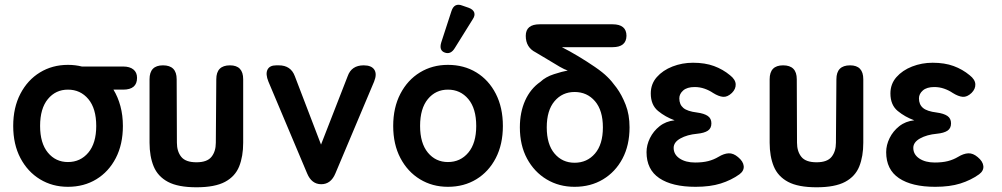

<svg xmlns="http://www.w3.org/2000/svg" viewBox="-20 -781 4246 814"><path d="M268 11Q202 11 149.5 -21Q97 -53 66.5 -111Q36 -169 36 -247Q36 -325 66.5 -383.5Q97 -442 149.5 -474Q202 -506 268 -506Q299 -506 327 -499H502Q530 -499 545.5 -486.5Q561 -474 561 -451Q561 -401 502 -401H461Q480 -370 490.5 -331Q501 -292 501 -247Q501 -169 471 -111Q441 -53 388.5 -21Q336 11 268 11ZM268 -94Q321 -94 354.5 -134Q388 -174 388 -247Q388 -321 354.5 -361Q321 -401 268 -401Q216 -401 183 -361Q150 -321 150 -247Q150 -174 183 -134Q216 -94 268 -94Z M813 13Q735 13 692 -10Q649 -33 631.5 -75.5Q614 -118 614 -176V-445Q614 -504 671 -504Q729 -504 729 -445L730 -176Q730 -139 748.5 -116Q767 -93 813 -93Q858 -93 876.5 -116Q895 -139 895 -176L897 -445Q897 -504 955 -504Q1011 -504 1011 -445V-176Q1011 -118 994 -75.5Q977 -33 934 -10Q891 13 813 13Z M1342 0Q1301 0 1282 -46L1118 -435Q1105 -467 1114 -485.5Q1123 -504 1151 -504H1162Q1213 -504 1230 -458L1341 -168L1454 -458Q1470 -504 1522 -504Q1555 -504 1567 -485.5Q1579 -467 1566 -435L1402 -46Q1383 0 1342 0Z M1879 11Q1813 11 1760.5 -21Q1708 -53 1677.5 -111Q1647 -169 1647 -247Q1647 -325 1677.5 -383.5Q1708 -442 1760.5 -474Q1813 -506 1879 -506Q1947 -506 1999.5 -474Q2052 -442 2082 -383.5Q2112 -325 2112 -247Q2112 -169 2082 -111Q2052 -53 1999.5 -21Q1947 11 1879 11ZM1879 -94Q1932 -94 1965.5 -134Q1999 -174 1999 -247Q1999 -321 1965.5 -361Q1932 -401 1879 -401Q1827 -401 1794 -361Q1761 -321 1761 -247Q1761 -174 1794 -134Q1827 -94 1879 -94ZM1908 -577Q1891 -549 1866 -558Q1840 -567 1851 -602L1894 -734Q1906 -771 1941 -757L1967 -748Q1986 -741 1990.5 -728Q1995 -715 1984 -699Z M2416 11Q2350 11 2297.5 -20.5Q2245 -52 2214.5 -108.5Q2184 -165 2184 -241Q2184 -305 2206.5 -355Q2229 -405 2271 -434Q2293 -455 2328.5 -466.5Q2364 -478 2387 -482Q2374 -486 2353 -498Q2330 -512 2303 -528Q2276 -544 2251 -559Q2209 -580 2209 -629Q2209 -678 2268 -678H2577Q2636 -678 2636 -629Q2635 -581 2577 -581H2362Q2394 -565 2431.5 -542.5Q2469 -520 2502.5 -497Q2536 -474 2555 -455Q2572 -439 2594 -409Q2616 -379 2632.5 -337Q2649 -295 2649 -241Q2649 -165 2619 -108.5Q2589 -52 2536.5 -20.5Q2484 11 2416 11ZM2416 -91Q2469 -91 2502.5 -130Q2536 -169 2536 -241Q2536 -313 2502.5 -352Q2469 -391 2416 -391Q2364 -391 2331 -352Q2298 -313 2298 -241Q2298 -169 2331 -130Q2364 -91 2416 -91Z M2929 11Q2830 11 2775.5 -25.5Q2721 -62 2721 -136Q2721 -166 2735.5 -195.5Q2750 -225 2776.5 -246Q2803 -267 2840 -271Q2801 -285 2770 -310.5Q2739 -336 2739 -385Q2739 -425 2764.5 -454Q2790 -483 2831 -499Q2872 -515 2918 -515Q2969 -515 3007 -501Q3045 -487 3075 -462Q3098 -444 3099 -424Q3100 -404 3083 -387Q3064 -369 3045.5 -370.5Q3027 -372 3003 -387Q2987 -398 2967 -405Q2947 -412 2925 -412Q2893 -412 2876.5 -397.5Q2860 -383 2860 -364Q2860 -338 2877 -323.5Q2894 -309 2935 -304Q2965 -300 2980.5 -289.5Q2996 -279 2996 -258Q2996 -237 2981 -227Q2966 -217 2936 -214Q2893 -210 2864.5 -194Q2836 -178 2836 -154Q2836 -126 2861.5 -109Q2887 -92 2927 -92Q2959 -92 2982.5 -98Q3006 -104 3026 -116Q3049 -130 3069 -131Q3089 -132 3109 -115Q3131 -97 3133 -77Q3135 -57 3115 -42Q3080 -17 3035.5 -3Q2991 11 2929 11Z M3442 13Q3364 13 3321 -10Q3278 -33 3260.5 -75.5Q3243 -118 3243 -176V-445Q3243 -504 3300 -504Q3358 -504 3358 -445L3359 -176Q3359 -139 3377.5 -116Q3396 -93 3442 -93Q3487 -93 3505.5 -116Q3524 -139 3524 -176L3526 -445Q3526 -504 3584 -504Q3640 -504 3640 -445V-176Q3640 -118 3623 -75.5Q3606 -33 3563 -10Q3520 13 3442 13Z M3945 11Q3846 11 3791.5 -25.5Q3737 -62 3737 -136Q3737 -166 3751.5 -195.5Q3766 -225 3792.5 -246Q3819 -267 3856 -271Q3817 -285 3786 -310.5Q3755 -336 3755 -385Q3755 -425 3780.5 -454Q3806 -483 3847 -499Q3888 -515 3934 -515Q3985 -515 4023 -501Q4061 -487 4091 -462Q4114 -444 4115 -424Q4116 -404 4099 -387Q4080 -369 4061.5 -370.5Q4043 -372 4019 -387Q4003 -398 3983 -405Q3963 -412 3941 -412Q3909 -412 3892.5 -397.5Q3876 -383 3876 -364Q3876 -338 3893 -323.5Q3910 -309 3951 -304Q3981 -300 3996.5 -289.5Q4012 -279 4012 -258Q4012 -237 3997 -227Q3982 -217 3952 -214Q3909 -210 3880.5 -194Q3852 -178 3852 -154Q3852 -126 3877.5 -109Q3903 -92 3943 -92Q3975 -92 3998.5 -98Q4022 -104 4042 -116Q4065 -130 4085 -131Q4105 -132 4125 -115Q4147 -97 4149 -77Q4151 -57 4131 -42Q4096 -17 4051.5 -3Q4007 11 3945 11Z"/></svg>

Font: Zen Maru Gothic
Style: Bold
Weight: 700
Designer: Yoshimichi Ohira
Foundry: Positype
Version: Version 1.001